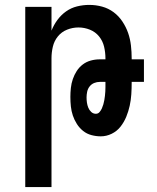

<svg xmlns="http://www.w3.org/2000/svg" viewBox="-20 -548 640 783"><path d="M83 215V-520H190V-423Q199 -446 214 -466.5Q229 -487 249.5 -501.5Q270 -516 294.5 -522Q319 -528 344 -528Q371 -528 396.5 -521Q422 -514 443 -498.5Q464 -483 479 -460.5Q494 -438 502.5 -413.5Q511 -389 514 -362.5Q517 -336 517 -310V-306H567V-214H517V-210Q517 -187 515.5 -163.5Q514 -140 509 -117Q504 -94 495 -72Q486 -50 471.5 -31.5Q457 -13 435.5 -2.5Q414 8 391 8Q372 8 353 3Q334 -2 319 -14Q304 -26 293.5 -42.5Q283 -59 277 -77Q271 -95 269 -114Q267 -133 267 -153Q267 -171 269 -189.5Q271 -208 277 -225.5Q283 -243 293 -258.5Q303 -274 317.5 -285Q332 -296 350 -301Q368 -306 387 -306H410V-310Q410 -334 404.5 -357.5Q399 -381 384 -399.5Q369 -418 346.5 -427Q324 -436 300 -436Q276 -436 253.5 -427Q231 -418 216 -399.5Q201 -381 195.5 -357.5Q190 -334 190 -310V215ZM371 -84Q380 -84 386 -91Q392 -98 395.5 -106Q399 -114 401.5 -122.5Q404 -131 405.5 -140Q407 -149 408 -157.5Q409 -166 409.5 -175Q410 -184 410 -192.5Q410 -201 410 -210V-214H387Q375 -214 364 -209.5Q353 -205 345.5 -195.5Q338 -186 335.5 -174Q333 -162 333 -151Q333 -140 334.5 -129.5Q336 -119 340 -109Q344 -99 352 -91.5Q360 -84 371 -84Z"/></svg>

Font: Iosevka Semibold Extended
Style: Regular
Weight: 600
Width: 7
Monospace: yes
Designer: Belleve Invis
Foundry: Belleve Invis
Version: Version 32.5.0; ttfautohint (v1.8.4)